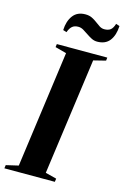

<svg xmlns="http://www.w3.org/2000/svg" viewBox="-160 -1006 693 1068"><g transform="rotate(15 187.0 -472.0)"><path d="M-20.5 0 -18 -19 53 -35.5 145 -707.5 80 -725 82.5 -743H373L371 -725L301 -707.5L208.5 -35.5L272.5 -19L270 0ZM295 -814Q277.5 -814 262 -822Q246.5 -830 231.8 -840.2Q217 -850.5 202.8 -858.8Q188.5 -867 173.5 -867Q151.5 -867 138.5 -855.8Q125.5 -844.5 117 -821L96.5 -827.5Q98.5 -879 122.8 -911.5Q147 -944 194 -944Q216 -944 232.2 -936Q248.5 -928 262 -917.5Q275.5 -907 288.2 -899Q301 -891 315.5 -891Q338 -891 351 -901Q364 -911 372 -937L393 -930Q390.5 -876.5 366.5 -845.2Q342.5 -814 295 -814Z"/></g></svg>

Font: Merriweather 144pt
Style: Bold Italic
Weight: 700
Italic angle: -7.8°
Version: Version 2.101